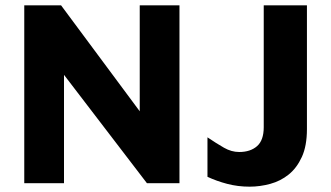

<svg xmlns="http://www.w3.org/2000/svg" viewBox="-20 -687 1242 720"><path d="M71 0V-667H209L552 -205L504 -105V-667H653V0H531L182 -456L220 -529V0ZM916 13Q872 13 832 2.5Q792 -8 758 -24V-172Q792 -149 820 -133Q848 -117 877 -117Q919 -117 944 -139Q969 -161 969 -210V-667H1131V-203Q1131 -140 1112 -98.5Q1093 -57 1062.5 -32.5Q1032 -8 993.5 2.5Q955 13 916 13Z"/></svg>

Font: Maven Pro
Style: Bold
Weight: 700
Designer: Joe Prince
Foundry: Joe Prince
Version: Version 2.103